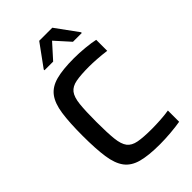

<svg xmlns="http://www.w3.org/2000/svg" viewBox="-269 -1006 1110 1110"><g transform="rotate(-45 286.5 -450.5)"><path d="M351 8Q259 8 203 -7Q147 -22 118 -60.5Q89 -99 79 -168Q69 -237 69 -344Q69 -451 79 -520Q89 -589 118 -627.5Q147 -666 203 -681Q259 -696 351 -696Q393 -696 439.5 -691.5Q486 -687 517 -680V-590Q480 -595 442.5 -597.5Q405 -600 380 -600Q311 -600 271 -592.5Q231 -585 212 -560.5Q193 -536 187.5 -484.5Q182 -433 182 -344Q182 -255 187.5 -203.5Q193 -152 212 -127.5Q231 -103 271 -95.5Q311 -88 380 -88Q413 -88 452.5 -90.5Q492 -93 521 -98V-6Q487 0 439.5 4Q392 8 351 8ZM181 -767V-773L280 -909H387L486 -773V-767H414L333 -857L252 -767Z"/></g></svg>

Font: Saira Medium
Style: Regular
Weight: 500
Designer: Hector Gatti with collaboration of the Omnibus-Type team
Foundry: Omnibus-Type
Version: Version 1.100; ttfautohint (v1.8.3)